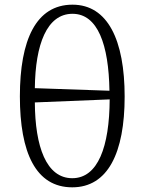

<svg xmlns="http://www.w3.org/2000/svg" viewBox="-20 -791 617 821"><path d="M289 10C441 10 513 -137 513 -378C513 -619 441 -771 290 -771C134 -771 65 -620 65 -379C65 -138 133 10 289 10ZM448 -403 129 -414C131 -600 180 -732 290 -732C398 -732 445 -600 448 -403ZM289 -29C178 -29 130 -164 129 -353L449 -366C448 -164 399 -29 289 -29Z"/></svg>

Font: Noto Serif Light
Style: Regular
Weight: 300
Designer: Monotype Design Team
Foundry: Monotype Imaging Inc.
Version: Version 2.013